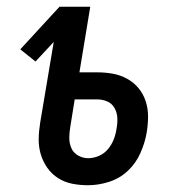

<svg xmlns="http://www.w3.org/2000/svg" viewBox="-20 -540 540 568"><path d="M240 8Q216 8 193.5 3.5Q171 -1 152 -13Q133 -25 120 -43.5Q107 -62 100.5 -84Q94 -106 94.5 -130Q95 -154 99 -178L139 -416L85 -358L40 -394L156 -520H247L215 -326H268Q291 -326 313.5 -322Q336 -318 356 -307Q376 -296 390 -279Q404 -262 411 -240.5Q418 -219 418 -195.5Q418 -172 414 -148Q409 -118 395.5 -87.5Q382 -57 358 -34.5Q334 -12 302.5 -2Q271 8 240 8ZM241 -72Q257 -72 273 -79Q289 -86 300 -99.5Q311 -113 317 -129Q323 -145 325 -161Q328 -177 327 -192.5Q326 -208 318.5 -221Q311 -234 297 -240Q283 -246 267 -246H201L188 -165Q185 -148 185 -132Q185 -116 191 -102Q197 -88 211 -80Q225 -72 241 -72Z"/></svg>

Font: Iosevka Term Curly Medium
Style: Italic
Weight: 500
Italic angle: -9°
Designer: Belleve Invis
Foundry: Belleve Invis
Version: Version 32.3.0